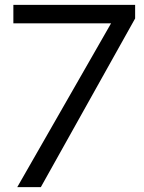

<svg xmlns="http://www.w3.org/2000/svg" viewBox="-20 -770 591 790"><path d="M437 -674 51 0H148L536 -694V-750H35V-674Z"/></svg>

Font: Oakes
Style: Regular
Weight: 400
Designer: Samuel Oakes
Foundry: Samuel Oakes
Version: Version 1.003;PS 001.003;hotconv 1.0.88;makeotf.lib2.5.64775